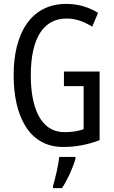

<svg xmlns="http://www.w3.org/2000/svg" viewBox="-20 -795 585 985"><path d="M308 -428V-353H409V-132C381 -122 348 -117 311 -117C188 -117 138 -243 138 -408C138 -598 202 -700 322 -700C366 -700 409 -686 453 -658L483 -729C435 -759 380 -775 320 -775C138 -775 50 -623 50 -410C50 -199 129 -41 304 -41C369 -41 432 -53 491 -76V-428ZM367 20V10H284C280 50 263 123 252 159V170H298C325 130 353 69 367 20Z"/></svg>

Font: Noto Sans Tamil UI ExtraCondensed
Style: Regular
Weight: 400
Width: 2
Designer: Jelle Bosma - Monotype Design Team
Foundry: Monotype Imaging Inc.
Version: Version 2.004